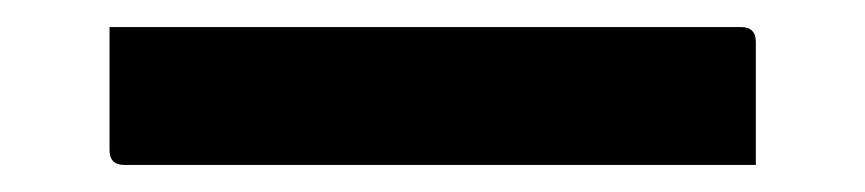

<svg xmlns="http://www.w3.org/2000/svg" viewBox="-20 52 640 142"><path d="M61 72H528Q539 72 539 83V174H72Q61 174 61 163Z"/></svg>

Font: Recursive Mn Lnr St Med
Style: Regular
Weight: 500
Monospace: yes
Version: Version 1.079;hotconv 1.0.112;makeotfexe 2.5.65598; ttfautoh